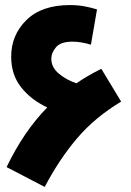

<svg xmlns="http://www.w3.org/2000/svg" viewBox="-20 -704 515 756"><path d="M457 -304 379 -433Q326 -407 281 -376Q244 -388 213 -413Q182 -438 182 -473Q182 -496 200.5 -518Q219 -540 265 -540Q299 -540 338 -528L362 -667Q339 -674 313.5 -679Q288 -684 255 -684Q144 -684 84 -625Q24 -566 24 -481Q24 -410 63 -360.5Q102 -311 166 -281Q73 -186 6 -46L156 32Q214 -78 284 -160Q354 -242 457 -304Z"/></svg>

Font: Noto Sans Arabic Extra
Style: Regular
Weight: 800
Designer: Nadine Chahine - Monotype Design Team
Foundry: Monotype Imaging Inc.
Version: Version 1.902